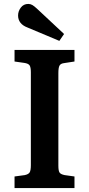

<svg xmlns="http://www.w3.org/2000/svg" viewBox="-20 -957 453 977"><path d="M54 0V-59L106 -66Q125 -70 131 -80Q137 -90 137 -117V-589Q137 -615 130.5 -624.5Q124 -634 103 -637L54 -644V-703H359V-644L307 -636Q289 -634 283 -623.5Q277 -613 277 -585V-114Q277 -88 283 -79Q289 -70 309 -66L359 -59V0ZM282 -749 120 -817Q96 -826 84 -841.5Q72 -857 72 -878Q72 -900 86 -918.5Q100 -937 124 -937Q135 -937 144.5 -931.5Q154 -926 168 -913L306 -784Z"/></svg>

Font: Literata 18pt SemiBold
Style: Regular
Weight: 600
Designer: Latin by Veronika Burian and Jose Scaglione. Greek by Irene Vlachou. Cyrillic by Vera Evstafieva.
Foundry: TypeTogether
Version: Version 3.103;gftools[0.9.29]